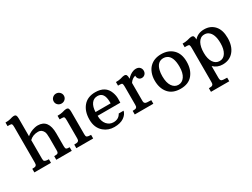

<svg xmlns="http://www.w3.org/2000/svg" viewBox="-70 -1505 3255 2482"><g transform="rotate(-30 1557.5 -263.5)"><path d="M342.8 -431.6Q262.7 -431.6 212.9 -381.8V-105Q212.9 -74.7 222.7 -66.9Q239.7 -53.7 287.1 -53.7V0H39.1V-53.7Q81.1 -53.7 91.8 -62.3Q102.5 -70.8 105 -80.6Q107.4 -90.3 107.4 -105V-634.8Q107.4 -669.9 101.3 -680.7Q95.2 -691.4 67.9 -691.4H38.1V-745.1Q84 -745.1 110.1 -752.2Q136.2 -759.3 147.2 -762.5Q158.2 -765.6 170.9 -765.6Q196.8 -765.6 204.8 -750.7Q212.9 -735.8 212.9 -703.1V-439.5Q263.2 -483.4 334 -499.5Q356.9 -504.9 378.9 -504.9Q537.1 -504.9 537.1 -294.9V-106Q537.1 -73.7 546.4 -63.7Q555.7 -53.7 597.2 -53.7V0H366.2V-53.7Q410.6 -53.7 419.7 -62.7Q428.7 -71.8 430.2 -81.5Q431.6 -91.3 431.6 -106V-288.6Q431.6 -356.4 418.9 -381.8Q394 -431.6 342.8 -431.6Z M790 -595.2Q758.3 -595.2 736.1 -616.5Q713.9 -637.7 713.9 -668.5Q713.9 -699.7 736.3 -721.4Q758.8 -743.2 790 -743.2Q821.3 -743.2 843.8 -721.4Q866.2 -699.7 866.2 -668.5Q866.2 -637.7 844 -616.5Q821.8 -595.2 790 -595.2ZM665.5 -53.7Q710.9 -53.7 722.4 -62.3Q733.9 -70.8 736.3 -80.6Q738.8 -90.3 738.8 -105V-374Q738.8 -409.2 732.7 -419.9Q726.6 -430.7 699.7 -430.7H664.6V-484.4Q712.4 -484.4 739.7 -491.5Q767.1 -498.5 778.3 -501.7Q789.6 -504.9 802.7 -504.9Q828.1 -504.9 836.2 -490Q844.2 -475.1 844.2 -442.4V-105Q844.2 -74.2 854 -66.4Q870.6 -53.7 917 -53.7V0H665.5Z M1452.1 -225.1H1113.3Q1113.3 -141.1 1153.1 -95.2Q1192.9 -49.3 1251.5 -49.3Q1330.1 -49.3 1364.3 -114.3L1437 -114.7Q1425.8 -62.5 1372.8 -26.4Q1319.8 9.8 1230 9.8Q1140.1 9.8 1074.7 -45.9Q996.6 -112.8 996.6 -234.4Q996.6 -356 1058.8 -430.4Q1121.1 -504.9 1237.3 -504.9Q1390.1 -504.9 1435.1 -381.8Q1453.1 -332.5 1453.1 -288.6Q1453.1 -244.6 1452.1 -225.1ZM1339.4 -298.3Q1339.4 -447.8 1237.8 -447.8Q1180.7 -447.8 1148.7 -403.3Q1116.7 -358.9 1113.8 -280.3H1338.9Q1339.4 -289.6 1339.4 -298.3Z M1537.6 -53.7Q1579.6 -53.7 1590.3 -62.3Q1601.1 -70.8 1603.3 -80.6Q1605.5 -90.3 1605.5 -105V-374Q1605.5 -409.2 1599.4 -419.9Q1593.3 -430.7 1566.4 -430.7H1536.6V-484.4Q1583 -484.4 1608.6 -491.5Q1634.3 -498.5 1645.3 -501.7Q1656.2 -504.9 1668.9 -504.9Q1693.8 -504.9 1702.4 -490.2Q1710.9 -475.6 1710.9 -442.4V-432.6Q1752.9 -481.9 1806.2 -499Q1825.2 -504.9 1844.2 -504.9Q1880.9 -504.9 1901.1 -483.9Q1921.4 -462.9 1921.4 -432.1Q1921.4 -401.4 1901.9 -381.8Q1882.3 -362.3 1854.5 -362.3Q1827.1 -362.3 1809.3 -381.8Q1791.5 -401.4 1793.5 -430.7Q1773.4 -427.7 1750.7 -412.4Q1728 -397 1710.9 -370.6V-109.4Q1710.9 -90.8 1714.1 -79.8Q1717.3 -68.8 1731.2 -61.3Q1745.1 -53.7 1814.9 -53.7V0H1537.6Z M1979.5 -250Q1979.5 -308.6 1997.8 -358.2Q2016.1 -407.7 2048.8 -440.4Q2113.3 -504.9 2220.2 -504.9Q2328.1 -504.9 2394.3 -440.2Q2460.4 -375.5 2460.4 -256.6Q2460.4 -137.7 2399.4 -64Q2338.4 9.8 2220.2 9.8Q2102.1 9.8 2040.8 -61.8Q1979.5 -133.3 1979.5 -250ZM2220.2 -48.8Q2276.9 -48.8 2312.3 -100.6Q2347.7 -152.3 2347.7 -246.1Q2347.7 -397 2271.5 -434.6Q2248 -446.3 2220.2 -446.3Q2129.9 -446.3 2102.5 -336.9Q2092.8 -299.3 2092.8 -249Q2092.8 -152.3 2128.2 -100.6Q2163.6 -48.8 2220.2 -48.8Z M2847.7 9.8Q2767.6 9.8 2710.9 -44.9V129.4Q2710.9 167 2727.3 176.3Q2743.7 185.5 2810.1 185.5V239.3H2537.1V185.5Q2579.1 185.5 2589.8 177Q2600.6 168.5 2603 158.7Q2605.5 148.9 2605.5 134.3V-373.5Q2605.5 -408.7 2599.4 -419.4Q2593.3 -430.2 2565.9 -430.2H2531.2V-483.9Q2579.6 -483.9 2606.9 -491Q2634.3 -498 2646 -501.2Q2657.7 -504.4 2670.9 -504.4Q2696.8 -504.4 2704.8 -489.5Q2712.9 -474.6 2712.9 -441.9V-440.4Q2767.6 -504.9 2862.1 -504.9Q2956.5 -504.9 3014.6 -441.2Q3072.8 -377.4 3072.8 -256.3Q3072.8 -135.3 3012.5 -62.7Q2952.1 9.8 2847.7 9.8ZM2835.9 -48.8Q2893.6 -48.8 2926.3 -101.8Q2959 -154.8 2959 -243.2Q2959 -384.3 2890.6 -429.7Q2866.2 -446.3 2833 -446.3Q2799.8 -446.3 2776.9 -430.7Q2753.9 -415 2738.8 -387.7Q2708.5 -332 2708.5 -242.2Q2708.5 -152.3 2743.2 -100.6Q2777.8 -48.8 2835.9 -48.8Z"/></g></svg>

Font: Arbutus Slab
Style: Regular
Weight: 400
Designer: Karolina Lach
Foundry: Karolina Lach
Version: Version 1.001; ttfautohint (v0.92) -l 10 -r 16 -G 200 -x 7 -